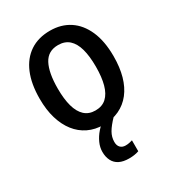

<svg xmlns="http://www.w3.org/2000/svg" viewBox="-186 -656 899 990"><g transform="rotate(-30 264.0 -161.5)"><path d="M484 -271Q484 -205 469.5 -153.5Q455 -102 426.5 -65.5Q398 -29 356.5 -9.5Q315 10 263 10Q213 10 172.5 -9.5Q132 -29 103.5 -65.5Q75 -102 59.5 -153.5Q44 -205 44 -271Q44 -359 70 -421Q96 -483 145.5 -516Q195 -549 265 -549Q331 -549 380 -517Q429 -485 456.5 -423Q484 -361 484 -271ZM151 -270Q151 -208 163 -164.5Q175 -121 200 -98Q225 -75 264 -75Q304 -75 329 -98Q354 -121 366 -164.5Q378 -208 378 -270Q378 -333 366 -376Q354 -419 329 -441.5Q304 -464 264 -464Q204 -464 177.5 -414Q151 -364 151 -270ZM266 114Q266 136 277.5 147.5Q289 159 308 159Q321 159 331.5 156.5Q342 154 349 152V217Q338 221 323.5 223.5Q309 226 290 226Q256 226 233 214.5Q210 203 198.5 180.5Q187 158 187 128Q187 101 199 74.5Q211 48 231 25Q251 2 275 -15L328 0Q296 33 281 59Q266 85 266 114Z"/></g></svg>

Font: Noto Sans Display SemiCondensed Medium
Style: Regular
Weight: 500
Width: 4
Designer: Monotype Design Team
Foundry: Monotype Imaging Inc.
Version: Version 2.003